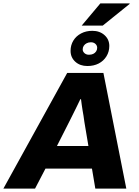

<svg xmlns="http://www.w3.org/2000/svg" viewBox="-58 -1120 824 1140"><path d="M-38 0 341 -687H556L692 0H508L488 -119H212L150 0ZM280 -253H467L443 -396Q441 -414 438 -431.5Q435 -449 432 -466.5Q429 -484 427 -500Q425 -516 423 -531H419Q409 -510 397 -485.5Q385 -461 373.5 -438Q362 -415 352 -395ZM461 -728Q417 -728 389 -753.5Q361 -779 361 -818Q361 -852 377.5 -879Q394 -906 423.5 -921.5Q453 -937 490 -937Q534 -937 562.5 -911.5Q591 -886 591 -847Q591 -813 574 -785.5Q557 -758 528 -743Q499 -728 461 -728ZM470 -795Q485 -795 495.5 -800Q506 -805 512.5 -814.5Q519 -824 519 -836Q519 -850 508.5 -859.5Q498 -869 482 -869Q468 -869 457 -863.5Q446 -858 439.5 -848.5Q433 -839 433 -827Q433 -814 443.5 -804.5Q454 -795 470 -795ZM427 -968 538 -1100H711L712 -1097L552 -968Z"/></svg>

Font: Archivo SemiBold ExtraBold
Style: Italic
Weight: 800
Italic angle: -10°
Version: Version 2.001